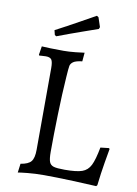

<svg xmlns="http://www.w3.org/2000/svg" viewBox="-93 -902 693 972"><g transform="rotate(10 253.5 -415.5)"><path d="M68 10 74 -36Q113 -42 127.5 -59.5Q142 -77 142 -120L143 -540Q143 -572 135.5 -583Q128 -594 106 -594Q96 -594 86 -593Q76 -592 72 -592L70 -596L77 -640Q89 -639 122 -638Q155 -637 189 -637Q216 -637 250.5 -640.5Q285 -644 296 -646L292 -601Q259 -597 246.5 -588Q234 -579 231.5 -567Q229 -555 226 -508Q220 -423 217 -314Q214 -205 214 -122Q214 -86 220 -70.5Q226 -55 242.5 -50Q259 -45 299 -45Q360 -45 388.5 -55Q417 -65 431.5 -94Q446 -123 458 -187L502 -192L505 -187Q502 -171 492.5 -115Q483 -59 476 3L471 9Q442 7 351.5 3.5Q261 0 202 0Q155 0 116.5 4Q78 8 68 10ZM140 -703 132 -708 126 -732Q185 -763 246 -797Q307 -831 325 -841L334 -835L350 -787L346 -777Q329 -771 267.5 -749.5Q206 -728 140 -703Z"/></g></svg>

Font: Sahitya
Style: Regular
Weight: 400
Designer: Juan Pablo del Peral
Foundry: Juan Pablo del Peral (http://www.huertatipografica.com)
Version: Version 1.001;PS 001.000;hotconv 1.0.70;makeotf.lib2.5.58329